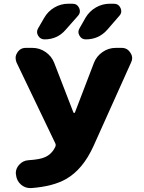

<svg xmlns="http://www.w3.org/2000/svg" viewBox="-20 -1008 763 1015"><path d="M145.5 -13.7Q142.6 -13.7 139.6 -13.7Q112.3 -13.7 90.8 -32.2Q67.4 -52.7 64.5 -85Q63.5 -88.9 63.5 -92.8Q63.5 -117.2 81.1 -136.7Q100.6 -159.2 130.9 -161.1Q191.4 -165 216.8 -176.8Q253.9 -192.4 272.5 -232.4Q276.4 -241.2 272.5 -250L67.4 -677.7Q62.5 -690.4 62.5 -702.1Q62.5 -715.8 71.3 -729.5Q86.9 -754.9 116.2 -754.9H151.4Q189.5 -754.9 221.2 -732.9Q252.9 -710.9 266.6 -675.8L368.2 -413.1Q369.1 -411.1 372.1 -411.1Q375 -411.1 376 -413.1L476.6 -675.8Q490.2 -710.9 522 -732.9Q553.7 -754.9 591.8 -754.9H623Q653.3 -754.9 668.9 -729.5Q678.7 -715.8 678.7 -700.2Q678.7 -689.5 672.9 -677.7L473.6 -234.4Q418 -112.3 329.1 -61.5Q260.7 -22.5 145.5 -13.7ZM213.9 -914.1Q233.4 -948.2 267.6 -968.3Q301.8 -988.3 340.8 -988.3H363.3Q387.7 -988.3 398.4 -965.8Q402.3 -957 402.3 -949.2Q402.3 -935.5 392.6 -924.8L327.1 -850.6Q283.2 -799.8 215.8 -799.8Q193.4 -799.8 181.6 -819.3Q175.8 -829.1 175.8 -838.9Q175.8 -848.6 181.6 -858.4ZM432.6 -915Q453.1 -949.2 487.3 -968.8Q521.5 -988.3 560.5 -988.3H582Q606.4 -988.3 617.2 -965.8Q621.1 -957 621.1 -949.2Q621.1 -935.5 611.3 -924.8L546.9 -850.6Q502 -799.8 433.6 -799.8Q411.1 -799.8 400.4 -819.3Q394.5 -829.1 394.5 -838.9Q394.5 -848.6 400.4 -858.4Z"/></svg>

Font: Gen Jyuu GothicX Heavy
Style: Bold
Weight: 900
Designer: [Source Han Sans]
Ryoko NISHIZUKA  (kana & ideographs); Paul D. Hunt (Latin, Greek & Cyrillic); Wenlong ZHANG  (bopomofo
Version: Version 1.002.20150607